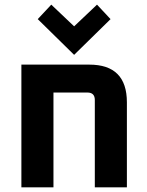

<svg xmlns="http://www.w3.org/2000/svg" viewBox="-20 -806 634 826"><path d="M72 0V-528H364.1Q525.9 -528 525.9 -365.9V0H387.9V-375.9Q387.9 -407.9 355.9 -407.9H210V0ZM142.4 -723.7 200.6 -786 298.9 -692.7 397.3 -786 455.6 -723.7 298.9 -570Z"/></svg>

Font: Oxanium ExtraLight
Style: Regular
Weight: 200
Designer: Severin Meyer
Version: Version 2.000